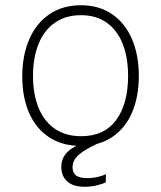

<svg xmlns="http://www.w3.org/2000/svg" viewBox="-20 -547 615 733"><path d="M65 -255Q65 -335 91.5 -396.5Q118 -458 168.5 -492.5Q219 -527 289 -527Q358 -527 408 -492.8Q458 -458.5 484 -397.5Q510 -336.5 510 -257Q510 -177.5 484 -117.2Q458 -57 407.8 -23.5Q357.5 10 288 10Q217.5 10 167.2 -23.2Q117 -56.5 91 -116.2Q65 -176 65 -255ZM469 -257Q469 -327 448.5 -379.2Q428 -431.5 387.8 -460.2Q347.5 -489 289 -489Q230 -489 189 -460Q148 -431 127 -378.8Q106 -326.5 106 -257Q106 -188 127 -136Q148 -84 189.2 -55.5Q230.5 -27 290 -27Q378 -27 423.5 -88.8Q469 -150.5 469 -257ZM322 -9 355 0Q303 24 280 44.5Q257 65 257 92Q257 112.5 270.2 122.8Q283.5 133 313 133Q335 133 355 128Q375 123 384 118V149Q371.5 155.5 349 160.8Q326.5 166 303 166Q258.5 166 236.2 145.2Q214 124.5 214 90Q214 56 238.5 32.2Q263 8.5 322 -9Z"/></svg>

Font: Public Sans VF
Style: Regular
Weight: 400
Designer: Pablo Impallari, Rodrigo Fuenzalida (Modified by Dan O. Williams and USWDS)
Version: Version 1.003